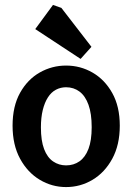

<svg xmlns="http://www.w3.org/2000/svg" viewBox="-20 -755 537 779"><path d="M248 4Q191 4 141.5 -25.5Q92 -55 61.5 -111Q31 -167 31 -245Q31 -324 61.5 -378.5Q92 -433 141.5 -461Q191 -489 248 -489Q306 -489 355.5 -460.5Q405 -432 435.5 -377.5Q466 -323 466 -245Q466 -167 435.5 -111Q405 -55 355.5 -25.5Q306 4 248 4ZM248 -84Q279 -84 302.5 -100.5Q326 -117 339 -151Q352 -185 352 -239Q352 -294 339 -330Q326 -366 302.5 -383.5Q279 -401 248 -401Q226 -401 207 -391Q188 -381 174.5 -360Q161 -339 153.5 -308.5Q146 -278 146 -238Q146 -184 159 -150Q172 -116 195.5 -100Q219 -84 248 -84ZM307 -516 123 -637 195 -735 229 -723 351 -565Z"/></svg>

Font: Kreon SemiBold
Style: Regular
Weight: 600
Designer: Julia Petretta
Foundry: Julia Petretta and Eli Heuer
Version: Version 2.002